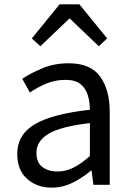

<svg xmlns="http://www.w3.org/2000/svg" viewBox="-20 -847 603 880"><path d="M217 13Q149 13 104 -27.5Q59 -68 59 -141Q59 -230 139.5 -277.5Q220 -325 392 -344Q392 -379 382.5 -410.5Q373 -442 349 -461.5Q325 -481 280 -481Q233 -481 191.5 -463.5Q150 -446 117 -423L82 -486Q119 -511 174 -534Q229 -557 295 -557Q395 -557 439 -496Q483 -435 483 -334V0H408L400 -65H397Q358 -32 312.5 -9.5Q267 13 217 13ZM243 -61Q282 -61 317.5 -79Q353 -97 392 -132V-283Q257 -267 202 -233.5Q147 -200 147 -147Q147 -101 175 -81Q203 -61 243 -61ZM126 -671 253 -827H344L471 -671L433 -635L301 -761H297L165 -635Z"/></svg>

Font: Gothic Nguyen
Style: Regular
Weight: 400
Designer: MORI Takayuki
Version: Version 1.220;July 21, 2023;FontCreator 14.0.0.2814 64-bit